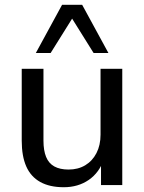

<svg xmlns="http://www.w3.org/2000/svg" viewBox="-20 -775 605 804"><path d="M247 9Q188 9 148.5 -13Q109 -35 90 -78Q71 -121 71 -186V-487H162V-186Q162 -145 173 -118Q184 -91 207.5 -78Q231 -65 267 -65Q307 -65 337 -83Q367 -101 384 -134Q401 -167 401 -211V-487H492V0H403V-110H416Q396 -52 351.5 -21.5Q307 9 247 9ZM130 -553 240 -755H324L434 -553H372L282 -697L192 -553Z"/></svg>

Font: Nunito Sans 12pt Medium
Style: Regular
Weight: 500
Designer: Vernon Adams
Foundry: Vernon Adams
Version: Version 3.101;gftools[0.9.27]